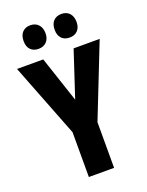

<svg xmlns="http://www.w3.org/2000/svg" viewBox="-168 -1004 834 1087"><g transform="rotate(-20 249.0 -460.5)"><path d="M250 -438 341 -714H498L325 -275V0H173V-270L0 -714H158ZM89 -849Q89 -884 107 -902.5Q125 -921 154 -921Q185 -921 203 -901.5Q221 -882 221 -849Q221 -817 203 -798Q185 -779 154 -779Q125 -779 107 -797Q89 -815 89 -849ZM276 -849Q276 -884 294 -902.5Q312 -921 342 -921Q373 -921 390.5 -901.5Q408 -882 408 -849Q408 -817 390.5 -798Q373 -779 342 -779Q311 -779 293.5 -797.5Q276 -816 276 -849Z"/></g></svg>

Font: Noto Sans ExtraCondensed ExtraBold
Style: Regular
Weight: 800
Width: 2
Designer: Monotype Design Team
Foundry: Monotype Imaging Inc.
Version: Version 2.013; ttfautohint (v1.8.4.7-5d5b)